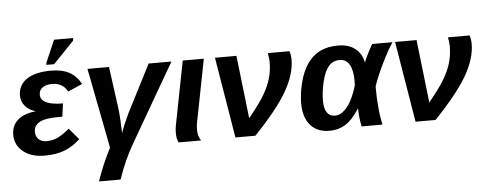

<svg xmlns="http://www.w3.org/2000/svg" viewBox="-57 -889 3159 1249"><g transform="rotate(-5 1522.5 -264.0)"><path d="M225.6 -83Q269 -83 305.4 -102.3Q341.8 -121.6 375.5 -151.4L438 -77.6Q388.2 -31.2 333.5 -10.7Q278.8 9.8 205.1 9.8Q119.1 9.8 65.9 -32.7Q12.7 -75.2 12.7 -142.6Q12.7 -202.1 53 -238.5Q93.3 -274.9 170.4 -282.7L170.9 -283.7Q127.9 -295.9 103.3 -325.2Q78.6 -354.5 78.6 -393.6Q78.6 -461.9 134.8 -499.8Q190.9 -537.6 293.9 -537.6Q365.7 -537.6 412.8 -512Q460 -486.3 487.8 -433.6L394 -392.6Q361.8 -450.7 294.4 -450.7Q253.9 -450.7 230.7 -434.1Q207.5 -417.5 207.5 -387.7Q207.5 -354 244.6 -336.2Q281.7 -318.4 353 -318.4L341.3 -232.9Q261.7 -232.9 227.1 -224.9Q192.4 -216.8 173.6 -198.7Q154.8 -180.7 154.8 -148.4Q154.8 -119.6 174.1 -101.3Q193.4 -83 225.6 -83ZM266.6 -577.6 269.5 -593.8 331.1 -736.3H456.5L453.1 -718.3L317.9 -577.6Z M531.2 -528.3H671.9L710 -247.6Q713.4 -219.7 716.3 -166.5Q719.2 -113.3 719.2 -91.8Q734.9 -140.6 772 -218.3L930.7 -528.3H1079.6L789.1 -26.4Q723.1 86.4 683.6 207.5H542Q578.6 100.1 632.8 -5.4Z M1206.5 -70.8Q1206.5 -28.8 1227.1 0H1080.6Q1075.7 -7.8 1071.5 -24.7Q1067.4 -41.5 1067.4 -60.5Q1067.4 -91.8 1072.8 -115.2L1153.3 -528.3H1291L1209.5 -110.8Q1206.5 -94.2 1206.5 -70.8Z M1551.3 -116.7Q1621.1 -202.1 1652.8 -255.1Q1684.6 -308.1 1700.2 -359.9Q1715.8 -411.6 1715.8 -469.7Q1715.8 -491.2 1709 -528.3H1850.6Q1858.9 -502.4 1858.9 -472.2Q1858.9 -378.4 1796.6 -269Q1734.4 -159.7 1581.5 0H1451.2L1363.8 -528.3H1503.9Z M2167.5 -537.6Q2236.3 -537.6 2278.8 -504.6Q2321.3 -471.7 2332.5 -413.6H2333.5Q2341.3 -434.6 2360.1 -472.4Q2378.9 -510.3 2390.6 -528.3H2523.4Q2490.2 -480 2449.7 -396.5Q2409.2 -313 2388.7 -251Q2388.7 -199.7 2390.9 -159.9Q2393.1 -120.1 2396.5 -89.4Q2399.9 -58.6 2411.1 0H2275.4Q2262.7 -61 2262.7 -109.9V-117.2H2260.7Q2215.3 -46.4 2169.4 -18.1Q2123.5 10.3 2066.4 10.3Q1984.9 10.3 1940.7 -41Q1896.5 -92.3 1896.5 -183.1Q1896.5 -246.6 1914.6 -318.6Q1932.6 -390.6 1966.8 -439.9Q2001 -489.3 2050.3 -513.4Q2099.6 -537.6 2167.5 -537.6ZM2169.4 -442.9Q2126 -442.9 2098.4 -410.9Q2070.8 -378.9 2054.9 -312.5Q2039.1 -246.1 2039.1 -189Q2039.1 -85 2110.4 -85Q2151.9 -85 2190.2 -132.8Q2228.5 -180.7 2254.4 -269.5L2255.4 -300.8Q2255.4 -368.7 2233.9 -405.8Q2212.4 -442.9 2169.4 -442.9Z M2727.5 -116.7Q2797.4 -202.1 2829.1 -255.1Q2860.8 -308.1 2876.5 -359.9Q2892.1 -411.6 2892.1 -469.7Q2892.1 -491.2 2885.3 -528.3H3026.9Q3035.2 -502.4 3035.2 -472.2Q3035.2 -378.4 2972.9 -269Q2910.6 -159.7 2757.8 0H2627.4L2540 -528.3H2680.2Z"/></g></svg>

Font: Liberation Sans
Style: Bold Italic
Weight: 700
Italic angle: -12°
Designer: Steve Matteson
Foundry: Ascender Corporation
Version: Version 2.1.5